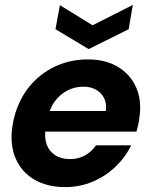

<svg xmlns="http://www.w3.org/2000/svg" viewBox="-20 -750 611 782"><path d="M246 12Q172 12 120 -18.5Q68 -49 44 -104Q20 -159 30 -232Q38 -291 63.5 -341.5Q89 -392 130 -429.5Q171 -467 224 -487.5Q277 -508 338 -508Q410 -508 460.5 -477.5Q511 -447 534.5 -394Q558 -341 548 -274Q547 -260 543.5 -244Q540 -228 536 -214H125L140 -298H411Q415 -329 404 -350.5Q393 -372 371.5 -384.5Q350 -397 319 -397Q285 -397 254.5 -381.5Q224 -366 202 -335.5Q180 -305 171 -257L166 -228Q160 -190 170 -162Q180 -134 204.5 -118Q229 -102 265 -102Q300 -102 327 -117.5Q354 -133 371 -158H514Q491 -110 451 -71.5Q411 -33 358.5 -10.5Q306 12 246 12ZM521 -730 504 -631 341 -550 206 -631 224 -729 357 -647Z"/></svg>

Font: DM Sans 36pt ExtraBold
Style: Italic
Weight: 800
Italic angle: -10°
Designer: Colophon Foundry, Jonny Pinhorn
Foundry: Colophon Foundry
Version: Version 4.004;gftools[0.9.30]